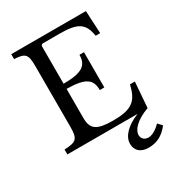

<svg xmlns="http://www.w3.org/2000/svg" viewBox="-230 -912 1185 1287"><g transform="rotate(-30 363.0 -268.0)"><path d="M260 -423V-710C260 -720 266 -727 277 -727H404C540 -727 591 -700 607 -594H642L633 -770H55V-732C141 -728 155 -711 155 -618V-152C155 -58 139 -41 45 -38V0H588C496 37 444 92 444 149C444 202 480 234 541 234C599 234 651 213 698 152L669 121C634 157 599 174 574 174C542 174 523 153 523 126C523 87 568 35 666 0L681 -197H643C617 -79 567 -43 426 -43C300 -43 260 -70 260 -157V-383C410 -382 449 -345 449 -265H484V-538H449C449 -457 404 -423 260 -423Z"/></g></svg>

Font: Libre Baskerville
Style: Regular
Weight: 400
Designer: Pablo Impallari, Rodrigo Fuenzalida
Foundry: Pablo Impallari, Rodrigo Fuenzalida
Version: Version 1.051;Glyphs 3.2.3 (3260)